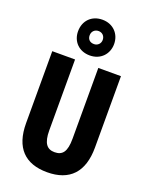

<svg xmlns="http://www.w3.org/2000/svg" viewBox="-182 -1100 938 1203"><g transform="rotate(20 287.0 -498.5)"><path d="M287 -769C359 -769 407 -821 407 -888C407 -956 358 -1007 287 -1007C215 -1007 167 -957 167 -887C167 -819 215 -769 287 -769ZM288 -845C259 -845 244 -863 244 -888C244 -914 263 -932 288 -932C313 -932 331 -914 331 -888C331 -863 312 -845 288 -845ZM516 -238V-714H365V-242C365 -155 340 -124 287 -124C237 -124 210 -156 210 -241V-714H58V-235C58 -70 139 10 286 10C436 10 516 -74 516 -238Z"/></g></svg>

Font: Noto Sans Arabic UI XCn XBd
Style: Regular
Weight: 800
Width: 2
Designer: Monotype Design Team, Nadine Chahine and Nizar Qandah
Foundry: Monotype Imaging Inc.
Version: Version 2.010